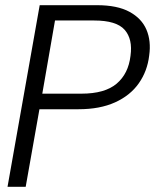

<svg xmlns="http://www.w3.org/2000/svg" viewBox="-20 -720 597 740"><path d="M9 0 133 -700H354Q432 -700 479 -674.5Q526 -649 544.5 -605.5Q563 -562 555 -506Q548 -446 515 -399Q482 -352 423.5 -325.5Q365 -299 283 -299H132L79 0ZM143 -359H294Q384 -359 429.5 -397.5Q475 -436 483 -505Q492 -569 460.5 -605Q429 -641 343 -641H192Z"/></svg>

Font: DM Sans 36pt Light
Style: Italic
Weight: 300
Italic angle: -10°
Designer: Colophon Foundry, Jonny Pinhorn
Foundry: Colophon Foundry
Version: Version 4.004;gftools[0.9.30]